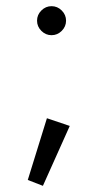

<svg xmlns="http://www.w3.org/2000/svg" viewBox="-20 -500 346 622"><path d="M132 -117 206 -92 119 102 70 83ZM180 -466Q194 -452 194 -433Q194 -414 180 -400Q166 -386 147 -386Q128 -386 114 -400Q100 -414 100 -433Q100 -452 114 -466Q128 -480 147 -480Q166 -480 180 -466Z"/></svg>

Font: HansKendrickRegular
Style: Regular
Weight: 400
Designer: Alfredo Marco Pradil
Foundry: Hanken Studio
Version: Version 1.000;PS 001.001;hotconv 1.0.56